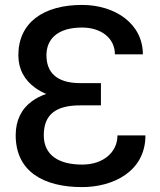

<svg xmlns="http://www.w3.org/2000/svg" viewBox="-20 -741 644 771"><path d="M385.3 -317.9V-407.2H302.2C204.6 -407.2 166.5 -452.6 166.5 -519.5C166.5 -582 209 -630.4 309.6 -630.4C385.3 -630.4 441.4 -588.4 441.4 -522.9H553.7C553.7 -646 441.9 -721.2 309.6 -721.2C155.8 -721.2 53.7 -651.4 53.7 -519C53.7 -462.9 78.6 -418.9 121.6 -388.2C134.8 -378.9 149.4 -370.6 165.5 -363.8C144 -356.4 125 -346.7 108.9 -335C65.9 -303.7 43 -257.3 43 -198.2C43 -51.3 156.2 10.3 309.6 10.3C433.6 10.3 564 -51.8 564 -197.3H451.7C451.7 -130.9 396.5 -80.1 309.6 -80.1C216.3 -80.1 155.8 -117.7 155.8 -197.8C155.8 -282.2 205.6 -317.9 302.2 -317.9Z"/></svg>

Font: Bert Sans Medium
Style: Regular
Weight: 500
Designer: Christian Robertson (Google), Cristiano Sobral
Foundry: Google, Cristiano Sobral
Version: Version 3.101